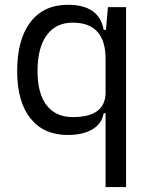

<svg xmlns="http://www.w3.org/2000/svg" viewBox="-20 -547 626 792"><path d="M259.3 9.8Q160.2 9.8 105.5 -58.8Q50.8 -127.4 50.8 -253.9Q50.8 -384.3 105.5 -455.8Q160.2 -527.3 260.3 -527.3Q389.2 -527.3 407.7 -423.8H417L425.3 -517.6H500V224.6H415.5V-80.1H407.7Q399.9 -36.1 360.6 -13.2Q321.3 9.8 259.3 9.8ZM415.5 -304.2Q415.5 -453.6 279.8 -453.6Q210.4 -453.6 172.6 -401.6Q134.8 -349.6 134.8 -253.9Q134.8 -161.1 172.4 -112.5Q210 -64 280.8 -64Q415.5 -64 415.5 -166Z"/></svg>

Font: Cascadia Code PL SemiLight
Style: Regular
Weight: 350
Monospace: yes
Designer: Aaron Bell
Foundry: Saja Typeworks
Version: Version 2404.023; ttfautohint (v1.8.4)